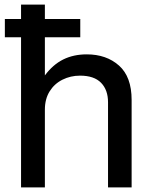

<svg xmlns="http://www.w3.org/2000/svg" viewBox="-20 -810 660 830"><path d="M71 0V-790H174V-484Q209 -531 253.5 -553Q298 -575 355 -575Q440 -575 494.5 -526.5Q549 -478 549 -378V0H447V-368Q447 -421 417 -452Q387 -483 326 -483Q285 -483 250 -465.5Q215 -448 194.5 -415Q174 -382 174 -336V0ZM1 -649V-728H327V-649Z"/></svg>

Font: BDO Grotesk
Style: Regular
Weight: 400
Designer: Deni Anggara
Foundry: Lokal Container
Version: Version 2.000